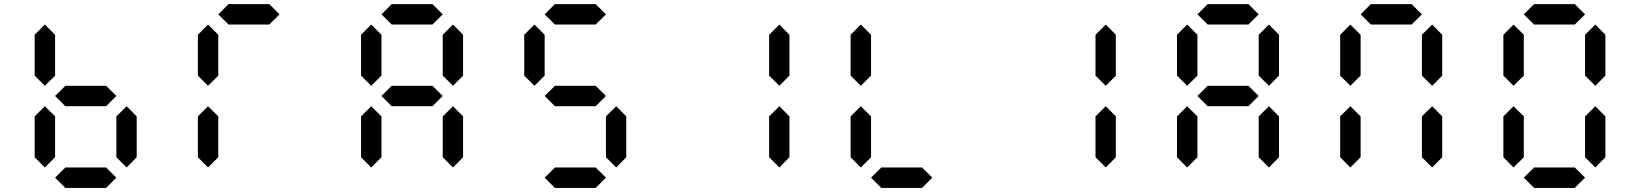

<svg xmlns="http://www.w3.org/2000/svg" viewBox="-20 -921 8038 941"><path d="M199.7 -100.1 149.9 -150.4V-350.6L199.7 -400.4L250 -350.6V-150.4ZM600.6 -100.1 550.3 -150.4V-350.6L600.6 -400.4L649.9 -350.6V-150.4ZM199.7 -500.5 149.9 -550.3V-750.5L199.7 -800.8L250 -750.5V-550.3ZM500 -400.4H300.3L250 -450.7L300.3 -500.5H500L550.3 -450.7ZM500 0H300.3L250 -50.3L300.3 -100.1H500L550.3 -50.3Z M1299.8 -800.8H1100.1L1049.8 -850.6L1100.1 -900.9H1299.8L1350.1 -850.6ZM999.5 -100.1 949.7 -150.4V-350.6L999.5 -400.4L1049.8 -350.6V-150.4ZM999.5 -500.5 949.7 -550.3V-750.5L999.5 -800.8L1049.8 -750.5V-550.3Z M2099.6 -800.8H1899.9L1849.6 -850.6L1899.9 -900.9H2099.6L2149.9 -850.6ZM1799.3 -100.1 1749.5 -150.4V-350.6L1799.3 -400.4L1849.6 -350.6V-150.4ZM2200.2 -100.1 2149.9 -150.4V-350.6L2200.2 -400.4L2249.5 -350.6V-150.4ZM1799.3 -500.5 1749.5 -550.3V-750.5L1799.3 -800.8L1849.6 -750.5V-550.3ZM2200.2 -500.5 2149.9 -550.3V-750.5L2200.2 -800.8L2249.5 -750.5V-550.3ZM2099.6 -400.4H1899.9L1849.6 -450.7L1899.9 -500.5H2099.6L2149.9 -450.7Z M2899.4 -800.8H2699.7L2649.4 -850.6L2699.7 -900.9H2899.4L2949.7 -850.6ZM3000 -100.1 2949.7 -150.4V-350.6L3000 -400.4L3049.3 -350.6V-150.4ZM2599.1 -500.5 2549.3 -550.3V-750.5L2599.1 -800.8L2649.4 -750.5V-550.3ZM2899.4 -400.4H2699.7L2649.4 -450.7L2699.7 -500.5H2899.4L2949.7 -450.7ZM2899.4 0H2699.7L2649.4 -50.3L2699.7 -100.1H2899.4L2949.7 -50.3Z M3799.8 -100.1 3749.5 -150.4V-350.6L3799.8 -400.4L3849.1 -350.6V-150.4ZM3799.8 -500.5 3749.5 -550.3V-750.5L3799.8 -800.8L3849.1 -750.5V-550.3Z M4198.7 -100.1 4148.9 -150.4V-350.6L4198.7 -400.4L4249 -350.6V-150.4ZM4198.7 -500.5 4148.9 -550.3V-750.5L4198.7 -800.8L4249 -750.5V-550.3ZM4499 0H4299.3L4249 -50.3L4299.3 -100.1H4499L4549.3 -50.3Z M5399.4 -100.1 5349.1 -150.4V-350.6L5399.4 -400.4L5448.7 -350.6V-150.4ZM5399.4 -500.5 5349.1 -550.3V-750.5L5399.4 -800.8L5448.7 -750.5V-550.3Z M6098.6 -800.8H5898.9L5848.6 -850.6L5898.9 -900.9H6098.6L6148.9 -850.6ZM5798.3 -100.1 5748.5 -150.4V-350.6L5798.3 -400.4L5848.6 -350.6V-150.4ZM6199.2 -100.1 6148.9 -150.4V-350.6L6199.2 -400.4L6248.5 -350.6V-150.4ZM5798.3 -500.5 5748.5 -550.3V-750.5L5798.3 -800.8L5848.6 -750.5V-550.3ZM6199.2 -500.5 6148.9 -550.3V-750.5L6199.2 -800.8L6248.5 -750.5V-550.3ZM6098.6 -400.4H5898.9L5848.6 -450.7L5898.9 -500.5H6098.6L6148.9 -450.7Z M6898.4 -800.8H6698.7L6648.4 -850.6L6698.7 -900.9H6898.4L6948.7 -850.6ZM6598.1 -100.1 6548.3 -150.4V-350.6L6598.1 -400.4L6648.4 -350.6V-150.4ZM6999 -100.1 6948.7 -150.4V-350.6L6999 -400.4L7048.3 -350.6V-150.4ZM6598.1 -500.5 6548.3 -550.3V-750.5L6598.1 -800.8L6648.4 -750.5V-550.3ZM6999 -500.5 6948.7 -550.3V-750.5L6999 -800.8L7048.3 -750.5V-550.3Z M7698.2 -800.8H7498.5L7448.2 -850.6L7498.5 -900.9H7698.2L7748.5 -850.6ZM7397.9 -100.1 7348.1 -150.4V-350.6L7397.9 -400.4L7448.2 -350.6V-150.4ZM7798.8 -100.1 7748.5 -150.4V-350.6L7798.8 -400.4L7848.1 -350.6V-150.4ZM7397.9 -500.5 7348.1 -550.3V-750.5L7397.9 -800.8L7448.2 -750.5V-550.3ZM7798.8 -500.5 7748.5 -550.3V-750.5L7798.8 -800.8L7848.1 -750.5V-550.3ZM7698.2 0H7498.5L7448.2 -50.3L7498.5 -100.1H7698.2L7748.5 -50.3Z"/></svg>

Font: E1234
Style: Regular
Weight: 400
Designer: GGBot
Version: Version 1.00;September 7, 2020